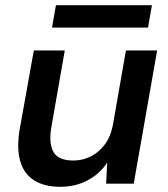

<svg xmlns="http://www.w3.org/2000/svg" viewBox="-20 -706 647 738"><path d="M212 12Q149 12 110 -13.5Q71 -39 57.5 -87.5Q44 -136 55 -205L110 -512H229L177 -215Q167 -153 186 -121Q205 -89 262 -89Q298 -89 329.5 -105Q361 -121 383.5 -151.5Q406 -182 414 -226L464 -512H584L494 0H388L392 -81Q364 -38 317 -13Q270 12 212 12ZM180 -600 195 -686H564L549 -600Z"/></svg>

Font: DM Sans 12pt SemiBold
Style: Italic
Weight: 600
Italic angle: -10°
Version: Version 4.004;gftools[0.9.30]